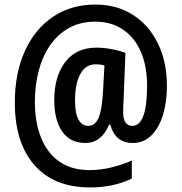

<svg xmlns="http://www.w3.org/2000/svg" viewBox="-20 -740 796 842"><path d="M712 -364Q712 -291 694 -234Q676 -177 642.5 -145Q609 -113 562 -113Q522 -113 497.5 -134.5Q473 -156 464 -193H458Q425 -113 354 -113Q288 -113 253 -163Q218 -213 218 -301Q218 -406 266.5 -468.5Q315 -531 402 -531Q435 -531 469.5 -524.5Q504 -518 530 -508L522 -301Q521 -287 520.5 -273.5Q520 -260 520 -250Q520 -216 531 -202Q542 -188 560 -188Q625 -188 625 -365Q625 -449 598 -512Q571 -575 520 -610Q469 -645 398 -645Q331 -645 281 -616.5Q231 -588 198 -539Q165 -490 149 -427Q133 -364 133 -294Q133 -205 159.5 -137.5Q186 -70 239.5 -32Q293 6 374 6Q421 6 469.5 -6Q518 -18 558 -36V43Q519 62 473.5 72Q428 82 375 82Q217 82 131 -16Q45 -114 45 -290Q45 -419 89 -516Q133 -613 212.5 -666.5Q292 -720 398 -720Q493 -720 563.5 -674.5Q634 -629 673 -548.5Q712 -468 712 -364ZM309 -300Q309 -242 324.5 -215Q340 -188 367 -188Q398 -188 413 -225Q428 -262 432 -343L438 -453Q421 -458 400 -458Q355 -458 332 -415Q309 -372 309 -300Z"/></svg>

Font: Noto Sans Khmer UI Condensed SemiBold
Style: Regular
Weight: 600
Width: 3
Designer: Danh Hong and the Monotype Design Team
Foundry: Monotype Imaging Inc.
Version: Version 2.002; ttfautohint (v1.8.4.7-5d5b)